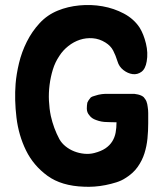

<svg xmlns="http://www.w3.org/2000/svg" viewBox="-20 -642 649 763"><path d="M569 -152Q569 -122 566 -91.5Q563 -61 554 -32.5Q545 -4 527 21.5Q509 47 478 66Q463 76 442.5 82.5Q422 89 399.5 93.5Q377 98 355 99.5Q333 101 314 100Q224 97 168.5 56.5Q113 16 83.5 -44Q54 -104 45.5 -174.5Q37 -245 42 -309Q45 -347 55.5 -391Q66 -435 86.5 -476Q107 -517 137.5 -550Q168 -583 210 -600Q249 -616 295.5 -620.5Q342 -625 387.5 -617Q433 -609 472.5 -588Q512 -567 535 -532Q551 -506 560 -469Q569 -432 563 -398Q558 -368 542 -356.5Q526 -345 507 -347.5Q488 -350 470.5 -363.5Q453 -377 447 -398Q440 -421 430 -440.5Q420 -460 399 -473Q375 -488 348.5 -490Q322 -492 297.5 -484Q273 -476 251.5 -459Q230 -442 216 -420Q199 -395 190 -365.5Q181 -336 177 -304.5Q173 -273 174.5 -241.5Q176 -210 182 -181Q193 -132 216 -89Q225 -73 240.5 -60.5Q256 -48 275 -40.5Q294 -33 315 -31Q336 -29 355 -34Q382 -41 399 -52.5Q416 -64 426 -80Q436 -96 439.5 -115Q443 -134 443 -155V-156Q430 -156 420 -156.5Q410 -157 405 -157Q383 -157 362 -165Q344 -171 335 -184Q325 -195 325 -211Q325 -217 325.5 -222.5Q326 -228 327 -234Q330 -242 340 -254Q346 -259 359 -262Q365 -264 371 -265.5Q377 -267 385 -268Q391 -269 398 -269Q405 -269 412 -269H503Q514 -270 528.5 -266.5Q543 -263 551 -256Q554 -252 557 -248Q560 -244 562 -239Q566 -228 567 -217Q568 -211 568.5 -204.5Q569 -198 569 -193V-152Z"/></svg>

Font: BM JUA 
Style: Regular
Weight: 400
Designer: BONGJIN KIM, JAEHYUN KEUM, JUHEE TAE
Foundry: WOOWA BROTHERS Corporation.
Version: Version 1.000